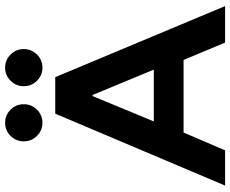

<svg xmlns="http://www.w3.org/2000/svg" viewBox="-96 -818 914 763"><g transform="rotate(-90 361.5 -437.0)"><path d="M5 0 290.8 -675H435.8L718.3 0H573.3L504.2 -165H215.8L145 0ZM260 -283.3H465.8L365 -526.7H360.8ZM473.3 -725.8Q443.3 -725.8 421.7 -747.5Q400 -769.2 400 -800Q400 -830.8 421.7 -852.5Q443.3 -874.2 473.3 -874.2Q504.2 -874.2 525.8 -852.5Q547.5 -830.8 547.5 -800Q547.5 -769.2 525.8 -747.5Q504.2 -725.8 473.3 -725.8ZM255 -725.8Q224.2 -725.8 202.5 -747.5Q180.8 -769.2 180.8 -800Q180.8 -830.8 202.5 -852.5Q224.2 -874.2 255 -874.2Q285 -874.2 306.7 -852.5Q328.3 -830.8 328.3 -800Q328.3 -769.2 306.7 -747.5Q285 -725.8 255 -725.8Z"/></g></svg>

Font: Funnel Display
Style: Bold
Weight: 700
Designer: NORD ID, Kristian Moeller
Foundry: Dicotype
Version: Version 1.000